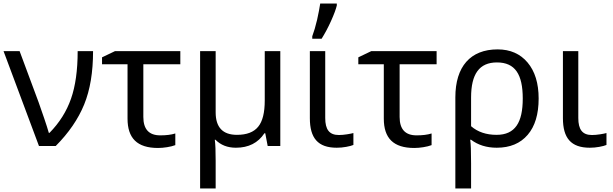

<svg xmlns="http://www.w3.org/2000/svg" viewBox="-20 -825 3465 1085"><path d="M200.2 0H294.9C368.2 -73.7 421.9 -151.9 455.6 -234.4C489.3 -316.9 505.9 -417.5 505.9 -536.1H418.9C418.9 -427.7 406.2 -337.9 381.3 -267.1C356.4 -195.8 315.9 -131.3 259.8 -74.2H255.9C245.1 -113.8 215.3 -198.7 198.2 -247.1L90.8 -536.1H0Z M629.9 -536.1 556.6 -501V-461.9H700.7V-154.8C700.7 -44.9 753.9 11.2 873 11.2C904.3 11.2 945.3 4.9 970.7 -4.9V-70.8C947.8 -63.5 919.4 -60.1 885.7 -60.1C821.8 -60.1 790 -94.7 790 -164.1V-461.9H999V-536.1Z M1198.7 -536.1H1110.8V240.2H1198.7V84C1198.7 28.8 1197.3 -11.2 1193.8 -35.2H1197.8C1227.1 -5.4 1265.6 9.8 1313 9.8C1384.8 9.8 1438.5 -17.6 1474.1 -71.8H1479L1492.7 0H1564V-536.1H1476.1V-256.8C1476.1 -188.5 1463.9 -139.2 1439 -108.9C1414.1 -78.1 1374 -63 1318.8 -63C1238.8 -63 1198.7 -105.5 1198.7 -189.9Z M1744.6 -606H1797.4C1815.4 -634.8 1833.5 -668 1850.6 -706.1C1867.7 -744.1 1878.4 -773.4 1883.3 -793.9V-805.2H1789.6C1786.1 -781.2 1780.3 -751 1772 -713.4C1763.2 -675.8 1753.9 -644.5 1744.6 -620.1ZM1731 -536.1V-157.2C1731 -45.4 1775.9 9.8 1882.8 9.8C1900.4 9.8 1918.5 8.3 1936.5 4.9C1954.6 1.5 1968.3 -2 1977.1 -5.9V-73.2C1968.8 -70.8 1956.5 -68.4 1940.4 -65.9C1924.3 -63.5 1909.2 -62 1895 -62C1840.3 -62 1817.9 -93.8 1817.9 -158.2V-536.1Z M2078.1 -536.1 2004.9 -501V-461.9H2148.9V-154.8C2148.9 -44.9 2202.1 11.2 2321.3 11.2C2352.5 11.2 2393.6 4.9 2418.9 -4.9V-70.8C2396 -63.5 2367.7 -60.1 2334 -60.1C2270 -60.1 2238.3 -94.7 2238.3 -164.1V-461.9H2447.3V-536.1Z M3023.9 -268.1C3023.9 -354.5 3002.9 -422.4 2961.4 -471.7C2919.9 -521 2863.3 -545.9 2792 -545.9C2638.2 -545.9 2553.2 -448.7 2553.2 -274.9V240.2H2642.1V98.1C2642.1 31.2 2640.6 -13.2 2637.2 -35.2H2642.1C2681.6 -5.4 2730 9.8 2787.1 9.8C2862.3 9.8 2920.4 -14.6 2961.9 -63C3003.4 -111.3 3023.9 -179.7 3023.9 -268.1ZM2788.1 -472.2C2891.1 -472.2 2934.1 -404.8 2934.1 -268.1C2934.1 -132.8 2891.1 -63 2786.1 -63C2728 -63 2679.7 -79.1 2642.1 -111.8V-273.9C2642.1 -406.7 2688.5 -472.2 2788.1 -472.2Z M3161.1 -536.1V-157.2C3161.1 -45.4 3206.1 9.8 3313 9.8C3330.6 9.8 3348.6 8.3 3366.7 4.9C3384.8 1.5 3398.4 -2 3407.2 -5.9V-73.2C3398.9 -70.8 3386.7 -68.4 3370.6 -65.9C3354.5 -63.5 3339.4 -62 3325.2 -62C3270.5 -62 3248 -93.8 3248 -158.2V-536.1Z"/></svg>

Font: Noto Reveo Sans
Style: Regular
Weight: 400
Designer: Monotype Design team
Foundry: Monotype Imaging Inc.
Version: Version 1.04